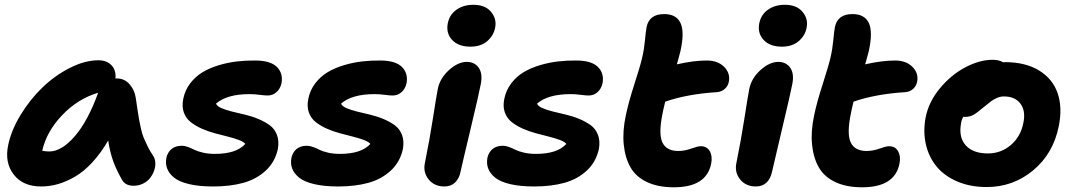

<svg xmlns="http://www.w3.org/2000/svg" viewBox="-20 -773 4508 806"><path d="M152.8 9.8Q76.2 9.8 37.6 -40.3Q-1 -90.3 14.2 -163.1Q26.9 -225.6 66.4 -290.5Q106 -355.5 158.2 -405.8Q210.4 -456.1 273.4 -488Q336.4 -520 393.1 -520Q427.7 -520 447.8 -499.3Q467.8 -478.5 464.8 -442.9L469.2 -443.8Q502 -443.8 523.4 -419.9Q544.9 -396 549.8 -362.8Q551.3 -352.1 556.4 -317.9Q561.5 -283.7 563.5 -273.2Q565.4 -262.7 571 -236.3Q576.7 -210 582.8 -195.6Q588.9 -181.2 598.9 -160.4Q608.9 -139.6 622.1 -120.1Q630.4 -108.9 631.8 -92.3Q633.3 -75.7 627.7 -58.8Q622.1 -42 611.1 -27.1Q600.1 -12.2 581.5 -2.7Q563 6.8 541 6.8Q504.9 6.8 491.2 -20Q468.8 -59.1 455.3 -96.2Q441.9 -133.3 434.1 -183.1Q403.3 -129.9 367.2 -91.1Q331.1 -52.2 294.2 -31Q257.3 -9.8 222.7 0Q188 9.8 152.8 9.8ZM187 -137.2Q238.8 -137.2 294.2 -201.4Q349.6 -265.6 392.1 -383.8Q306.6 -358.4 241 -289.6Q175.3 -220.7 157.2 -140.1Q170.4 -137.2 187 -137.2Z M874.5 9.8Q815.4 9.8 773.4 -0.2Q731.4 -10.3 710.2 -27.8Q689 -45.4 681.4 -66.4Q673.8 -87.4 678.7 -111.8Q684.1 -134.3 700.4 -147.7Q716.8 -161.1 742.7 -161.1Q755.4 -161.1 769.8 -155.8Q784.2 -150.4 796.6 -144Q809.1 -137.7 831.8 -132.3Q854.5 -127 881.8 -127Q972.2 -127 1009.8 -168.9Q1002.9 -177.7 982.9 -185.3Q962.9 -192.9 937.5 -199.2Q912.1 -205.6 882.8 -213.4Q853.5 -221.2 827.1 -232.9Q800.8 -244.6 780.5 -260.5Q760.3 -276.4 751.5 -301.5Q742.7 -326.7 749.5 -358.9Q756.8 -395 778.8 -423.6Q800.8 -452.1 830.6 -470Q860.4 -487.8 898.7 -499.3Q937 -510.7 975.1 -515.1Q1013.2 -519.5 1052.7 -519Q1116.2 -518.6 1142.8 -491.5Q1169.4 -464.4 1161.6 -422.9Q1156.2 -399.9 1140.6 -386Q1125 -372.1 1103.5 -372.1Q1090.3 -372.1 1069.6 -375Q1048.8 -377.9 1027.8 -377.9Q932.6 -377.9 886.7 -337.9Q891.1 -327.1 909.7 -319.1Q928.2 -311 953.1 -304.9Q978 -298.8 1007.3 -292Q1036.6 -285.2 1063.7 -273.9Q1090.8 -262.7 1111.8 -247.6Q1132.8 -232.4 1142.6 -206.8Q1152.3 -181.2 1146.5 -147.9Q1134.8 -93.3 1095.9 -57.1Q1057.1 -21 1002 -5.6Q946.8 9.8 874.5 9.8Z M1399.4 9.8Q1340.3 9.8 1298.3 -0.2Q1256.3 -10.3 1235.1 -27.8Q1213.9 -45.4 1206.3 -66.4Q1198.7 -87.4 1203.6 -111.8Q1209 -134.3 1225.3 -147.7Q1241.7 -161.1 1267.6 -161.1Q1280.3 -161.1 1294.7 -155.8Q1309.1 -150.4 1321.5 -144Q1334 -137.7 1356.7 -132.3Q1379.4 -127 1406.7 -127Q1497.1 -127 1534.7 -168.9Q1527.8 -177.7 1507.8 -185.3Q1487.8 -192.9 1462.4 -199.2Q1437 -205.6 1407.7 -213.4Q1378.4 -221.2 1352.1 -232.9Q1325.7 -244.6 1305.4 -260.5Q1285.2 -276.4 1276.4 -301.5Q1267.6 -326.7 1274.4 -358.9Q1281.7 -395 1303.7 -423.6Q1325.7 -452.1 1355.5 -470Q1385.3 -487.8 1423.6 -499.3Q1461.9 -510.7 1500 -515.1Q1538.1 -519.5 1577.6 -519Q1641.1 -518.6 1667.7 -491.5Q1694.3 -464.4 1686.5 -422.9Q1681.2 -399.9 1665.5 -386Q1649.9 -372.1 1628.4 -372.1Q1615.2 -372.1 1594.5 -375Q1573.7 -377.9 1552.7 -377.9Q1457.5 -377.9 1411.6 -337.9Q1416 -327.1 1434.6 -319.1Q1453.1 -311 1478 -304.9Q1502.9 -298.8 1532.2 -292Q1561.5 -285.2 1588.6 -273.9Q1615.7 -262.7 1636.7 -247.6Q1657.7 -232.4 1667.5 -206.8Q1677.2 -181.2 1671.4 -147.9Q1659.7 -93.3 1620.8 -57.1Q1582 -21 1526.9 -5.6Q1471.7 9.8 1399.4 9.8Z M1954.6 -577.1Q1904.3 -577.1 1877.9 -605.5Q1851.6 -633.8 1859.9 -675.8Q1867.2 -711.9 1896.5 -732.4Q1925.8 -752.9 1966.8 -752.9Q2017.1 -752.9 2041.5 -723.1Q2065.9 -693.4 2058.6 -657.2Q2052.7 -624.5 2025.9 -600.8Q1999 -577.1 1954.6 -577.1ZM1845.7 9.8Q1803.2 9.8 1779.3 -20Q1755.4 -49.8 1763.7 -88.9Q1783.7 -187.5 1797.9 -279.1Q1812 -370.6 1817.9 -399.9Q1826.7 -444.3 1864.7 -478.8Q1902.8 -513.2 1939.5 -513.2Q1972.2 -513.2 1989.5 -488.8Q2006.8 -464.4 1998.5 -420.9Q1991.7 -383.8 1955.6 -232.4Q1919.4 -81.1 1913.6 -53.2Q1907.7 -23.4 1890.4 -6.8Q1873 9.8 1845.7 9.8Z M2222.2 9.8Q2163.1 9.8 2121.1 -0.2Q2079.1 -10.3 2057.9 -27.8Q2036.6 -45.4 2029.1 -66.4Q2021.5 -87.4 2026.4 -111.8Q2031.7 -134.3 2048.1 -147.7Q2064.5 -161.1 2090.3 -161.1Q2103 -161.1 2117.4 -155.8Q2131.8 -150.4 2144.3 -144Q2156.7 -137.7 2179.4 -132.3Q2202.1 -127 2229.5 -127Q2319.8 -127 2357.4 -168.9Q2350.6 -177.7 2330.6 -185.3Q2310.5 -192.9 2285.2 -199.2Q2259.8 -205.6 2230.5 -213.4Q2201.2 -221.2 2174.8 -232.9Q2148.4 -244.6 2128.2 -260.5Q2107.9 -276.4 2099.1 -301.5Q2090.3 -326.7 2097.2 -358.9Q2104.5 -395 2126.5 -423.6Q2148.4 -452.1 2178.2 -470Q2208 -487.8 2246.3 -499.3Q2284.7 -510.7 2322.8 -515.1Q2360.8 -519.5 2400.4 -519Q2463.9 -518.6 2490.5 -491.5Q2517.1 -464.4 2509.3 -422.9Q2503.9 -399.9 2488.3 -386Q2472.7 -372.1 2451.2 -372.1Q2438 -372.1 2417.2 -375Q2396.5 -377.9 2375.5 -377.9Q2280.3 -377.9 2234.4 -337.9Q2238.8 -327.1 2257.3 -319.1Q2275.9 -311 2300.8 -304.9Q2325.7 -298.8 2355 -292Q2384.3 -285.2 2411.4 -273.9Q2438.5 -262.7 2459.5 -247.6Q2480.5 -232.4 2490.2 -206.8Q2500 -181.2 2494.1 -147.9Q2482.4 -93.3 2443.6 -57.1Q2404.8 -21 2349.6 -5.6Q2294.4 9.8 2222.2 9.8Z M2808.6 13.2Q2742.2 13.2 2695.8 -8.8Q2649.4 -30.8 2626.7 -70.6Q2604 -110.4 2598.4 -166.3Q2592.8 -222.2 2607.4 -290Q2618.7 -344.2 2643.3 -420.4Q2668 -496.6 2676.3 -533.2Q2684.1 -566.4 2687.7 -606Q2691.4 -645.5 2694.3 -659.2Q2705.1 -713.9 2768.6 -713.9Q2818.4 -713.9 2836.4 -677Q2854.5 -640.1 2836.4 -558.1Q2834 -546.9 2827.9 -525.9Q2821.8 -504.9 2821.3 -502.9Q2892.1 -519 2947.3 -519Q2993.2 -519 3019.8 -492.4Q3046.4 -465.8 3039.6 -430.2Q3036.6 -412.6 3022.9 -400.1Q3009.3 -387.7 2990.2 -386.2Q2865.7 -378.4 2772.5 -346.2Q2763.2 -308.1 2761.2 -295.9Q2743.7 -210.9 2760.7 -175Q2777.8 -139.2 2827.6 -139.2Q2853.5 -139.2 2881.6 -149.2Q2909.7 -159.2 2921.4 -159.2Q2948.2 -159.2 2960 -137.5Q2971.7 -115.7 2965.3 -85.9Q2945.8 13.2 2808.6 13.2Z M3262.2 -577.1Q3211.9 -577.1 3185.5 -605.5Q3159.2 -633.8 3167.5 -675.8Q3174.8 -711.9 3204.1 -732.4Q3233.4 -752.9 3274.4 -752.9Q3324.7 -752.9 3349.1 -723.1Q3373.5 -693.4 3366.2 -657.2Q3360.4 -624.5 3333.5 -600.8Q3306.6 -577.1 3262.2 -577.1ZM3153.3 9.8Q3110.8 9.8 3086.9 -20Q3063 -49.8 3071.3 -88.9Q3091.3 -187.5 3105.5 -279.1Q3119.6 -370.6 3125.5 -399.9Q3134.3 -444.3 3172.4 -478.8Q3210.4 -513.2 3247.1 -513.2Q3279.8 -513.2 3297.1 -488.8Q3314.5 -464.4 3306.2 -420.9Q3299.3 -383.8 3263.2 -232.4Q3227.1 -81.1 3221.2 -53.2Q3215.3 -23.4 3198 -6.8Q3180.7 9.8 3153.3 9.8Z M3599.1 13.2Q3532.7 13.2 3486.3 -8.8Q3439.9 -30.8 3417.2 -70.6Q3394.5 -110.4 3388.9 -166.3Q3383.3 -222.2 3397.9 -290Q3409.2 -344.2 3433.8 -420.4Q3458.5 -496.6 3466.8 -533.2Q3474.6 -566.4 3478.3 -606Q3481.9 -645.5 3484.9 -659.2Q3495.6 -713.9 3559.1 -713.9Q3608.9 -713.9 3627 -677Q3645 -640.1 3627 -558.1Q3624.5 -546.9 3618.4 -525.9Q3612.3 -504.9 3611.8 -502.9Q3682.6 -519 3737.8 -519Q3783.7 -519 3810.3 -492.4Q3836.9 -465.8 3830.1 -430.2Q3827.1 -412.6 3813.5 -400.1Q3799.8 -387.7 3780.8 -386.2Q3656.2 -378.4 3563 -346.2Q3553.7 -308.1 3551.8 -295.9Q3534.2 -210.9 3551.3 -175Q3568.4 -139.2 3618.2 -139.2Q3644 -139.2 3672.1 -149.2Q3700.2 -159.2 3711.9 -159.2Q3738.8 -159.2 3750.5 -137.5Q3762.2 -115.7 3755.9 -85.9Q3736.3 13.2 3599.1 13.2Z M4122.1 12.2Q4053.7 12.2 3999.5 -10.7Q3945.3 -33.7 3912.4 -73.2Q3879.4 -112.8 3866.9 -166.3Q3854.5 -219.7 3865.7 -279.8Q3878.4 -345.2 3925.5 -402.1Q3972.7 -459 4032.5 -490.5Q4092.3 -522 4147 -522Q4173.8 -522 4191.9 -511.2Q4193.8 -512.2 4197.8 -512.2Q4284.7 -512.2 4342 -477.1Q4399.4 -441.9 4419.9 -381.6Q4440.4 -321.3 4424.8 -244.1Q4401.9 -128.4 4317.4 -58.1Q4232.9 12.2 4122.1 12.2ZM4014.6 -255.9Q4003.4 -197.8 4033.7 -163.3Q4064 -128.9 4127 -128.9Q4182.1 -128.9 4223.4 -164.1Q4264.6 -199.2 4275.9 -256.8Q4286.6 -307.1 4263.9 -337.6Q4241.2 -368.2 4193.8 -368.2Q4179.2 -368.2 4164.6 -361.6Q4149.9 -355 4141.8 -348.9Q4133.8 -342.8 4110.8 -324.2Q4081.5 -299.3 4066.4 -290.8Q4051.3 -282.2 4029.8 -282.2Q4025.9 -282.2 4023.9 -283.2Q4016.1 -269 4014.6 -255.9Z"/></svg>

Font: Shantell Sans Normal
Style: Bold Italic
Weight: 700
Italic angle: -11.31°
Designer: Stephen Nixon, Anya Danilova, Shantell Martin
Foundry: Arrow Type
Version: Version 1.006;[559af2be0]